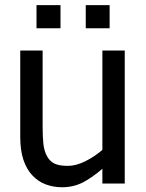

<svg xmlns="http://www.w3.org/2000/svg" viewBox="-20 -734 584 768"><path d="M479 0H389.5V-59Q348 -23 310.8 -4Q273.5 15 228 15Q193.5 15 162.8 3.5Q132 -8 109 -33Q86 -57.5 73.5 -95.2Q61 -133 61 -186.5V-532H150.5V-229Q150.5 -186.5 153.5 -158.8Q156.5 -131 167.5 -110Q178.5 -89.5 197.2 -80Q216 -70.5 251.5 -70.5Q284 -70.5 321.2 -89Q358.5 -107.5 389.5 -134.5V-532H479ZM418.5 -621H323V-713.5H418.5ZM222 -621H126V-713.5H222Z"/></svg>

Font: Myanmar Ethnic
Style: Regular
Weight: 400
Designer: Khon Soe Zaw Thu
Foundry: PaOh Unicode khonsoezawthu@gmail.com and @hotmail.com
Version: Version 1.01 September 27, 2016